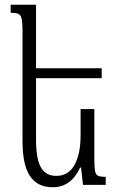

<svg xmlns="http://www.w3.org/2000/svg" viewBox="-20 -780 496 810"><path d="M426 -34V0H330L322 -73H318Q280 10 202 10Q139 10 107 -36.5Q75 -83 75 -185V-652Q75 -687 71 -702Q67 -717 57.5 -721.5Q48 -726 25 -726V-760H132V-492H409V-450H132V-192Q132 -110 152.5 -74Q173 -38 217 -38Q269 -38 294.5 -84.5Q320 -131 320 -209V-320H378V-112Q378 -74 381 -58.5Q384 -43 393.5 -38.5Q403 -34 426 -34Z"/></svg>

Font: Noto Serif Armenian Light Cond
Style: Regular
Weight: 300
Width: 3
Designer: Monotype Design team
Foundry: Monotype Imaging Inc.
Version: Version 1.000